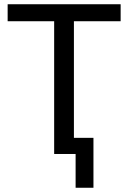

<svg xmlns="http://www.w3.org/2000/svg" viewBox="-20 -725 603 904"><path d="M336 159V0H235V-625H16V-705H548V-625H328V-76H420V159Z"/></svg>

Font: Nunito Sans 10pt SemiCondensed Medium
Style: Regular
Weight: 500
Width: 4
Designer: Vernon Adams
Foundry: Vernon Adams
Version: Version 3.101;gftools[0.9.27]